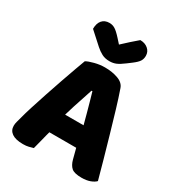

<svg xmlns="http://www.w3.org/2000/svg" viewBox="-202 -983 1032 1120"><g transform="rotate(30 313.5 -423.0)"><path d="M320 -459H314Q305 -431 294 -398Q283 -365 271 -328.5Q259 -292 248 -253L226 -140Q220 -120 215.5 -101Q211 -82 206.5 -65Q202 -48 198 -32Q194 -16 190 -1Q177 3 161 7Q145 11 123 11Q73 11 48 -6.5Q23 -24 23 -55Q23 -69 27 -83Q31 -97 36 -116Q44 -148 60 -198.5Q76 -249 95.5 -307.5Q115 -366 134.5 -422Q154 -478 170 -522.5Q186 -567 194 -588Q211 -598 246 -607Q281 -616 315 -616Q365 -616 404 -601.5Q443 -587 453 -555Q471 -504 491.5 -435.5Q512 -367 533.5 -292.5Q555 -218 575 -147.5Q595 -77 610 -21Q598 -8 574 1Q550 10 517 10Q468 10 449 -6.5Q430 -23 421 -57L396 -153L376 -256Q366 -295 356 -331Q346 -367 337 -399.5Q328 -432 320 -459ZM151 -126 220 -261H440L461 -126ZM318 -772Q343 -795 367 -817Q391 -839 413 -857Q445 -857 466 -839Q487 -821 487 -793Q487 -772 477 -756.5Q467 -741 439 -720L411 -699Q382 -677 362 -668.5Q342 -660 318 -660Q288 -660 266 -671.5Q244 -683 224 -701L141 -776Q141 -813 158.5 -833.5Q176 -854 208 -854Q228 -854 245.5 -843.5Q263 -833 291 -802Z"/></g></svg>

Font: Baloo Bhaijaan 2 ExtraBold
Style: Regular
Weight: 800
Designer: Sanskriti Dholi, Noopur Datye and Ek Type
Foundry: Ek Type
Version: Version 1.701